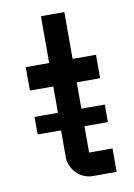

<svg xmlns="http://www.w3.org/2000/svg" viewBox="-77 -707 530 757"><g transform="rotate(-10 187.5 -328.0)"><path d="M140.6 -199.2H46.9V-269.5H140.6V-375H46.9V-468.8H140.6V-656.2H234.4V-468.8H328.1V-375H234.4V-269.5H328.1V-199.2H234.4V-93.8H328.1V0H234.4Q195.3 0 168 -27.6Q140.6 -55.2 140.6 -93.8Z"/></g></svg>

Font: Lambda
Style: Regular
Weight: 400
Designer: GGBotNet
Version: 0.22